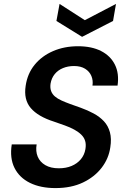

<svg xmlns="http://www.w3.org/2000/svg" viewBox="-20 -948 645 980"><path d="M263 12Q187 12 133 -14.5Q79 -41 54 -91Q29 -141 40 -211H167Q161 -176 172.5 -148.5Q184 -121 211.5 -105Q239 -89 280 -89Q317 -89 345.5 -101Q374 -113 392.5 -135Q411 -157 416 -187Q420 -211 414.5 -229Q409 -247 394.5 -261Q380 -275 359 -286.5Q338 -298 311.5 -307.5Q285 -317 256 -327Q174 -353 137 -396.5Q100 -440 111 -510Q120 -572 156.5 -617Q193 -662 250.5 -687Q308 -712 378 -712Q448 -712 496 -687.5Q544 -663 566.5 -618Q589 -573 580 -511H452Q456 -537 446.5 -560Q437 -583 414.5 -597Q392 -611 358 -611Q327 -611 301.5 -600.5Q276 -590 259.5 -570Q243 -550 238 -521Q235 -499 241 -483Q247 -467 260.5 -455.5Q274 -444 294 -435Q314 -426 338.5 -417Q363 -408 392 -398Q428 -385 458.5 -368.5Q489 -352 510.5 -329Q532 -306 541 -273Q550 -240 543 -196Q535 -139 499 -92Q463 -45 403.5 -16.5Q344 12 263 12ZM572 -928 557 -841 399 -760 268 -841 284 -928 413 -845Z"/></svg>

Font: DM Sans 10pt SemiBold
Style: Italic
Weight: 600
Italic angle: -10°
Version: Version 4.004;gftools[0.9.30]